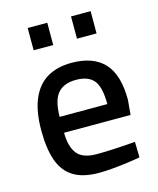

<svg xmlns="http://www.w3.org/2000/svg" viewBox="-110 -796 727 883"><g transform="rotate(-15 253.5 -354.0)"><path d="M249.8 10.9Q175.1 10.5 130.1 -17.5Q85 -45.5 64.9 -102.2Q44.8 -159 44.8 -245.6Q44.8 -338.3 70.6 -397Q96.3 -455.7 144 -483.3Q191.7 -510.9 258.7 -510.9Q362 -510.9 414.2 -454.9Q466.3 -399 466.3 -279.7L460 -209H143.3Q143.9 -142.4 170.5 -108.7Q197 -75.1 263.3 -75.1Q291.8 -75.1 325.8 -76.6Q359.7 -78.1 392.1 -80.1Q424.5 -82.1 447.2 -84.1L449.2 -10Q425.2 -5.5 390.3 -0.7Q355.4 4.1 318.3 7.5Q281.2 10.9 249.8 10.9ZM142.7 -284.9H369.7Q369.7 -366.1 343.5 -398Q317.3 -429.9 258.7 -429.9Q200.7 -429.9 172 -396.6Q143.3 -363.2 142.7 -284.9ZM312.7 -611.6V-717.6H406V-611.6ZM106.4 -611.6V-717.6H199.7V-611.6Z"/></g></svg>

Font: Titillium Web SemiBold
Style: Regular
Weight: 600
Designer: Mohamed Gaber, Accademia di Belle Arti di Urbino
Foundry: Kief Type Foundry, Accademia di Belle Arti di Urbino
Version: Version 3.000; ttfautohint (v1.8.4)